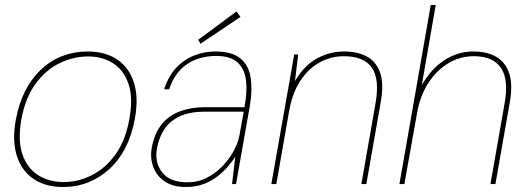

<svg xmlns="http://www.w3.org/2000/svg" viewBox="-20 -740 2119 772"><path d="M233 12Q163 12 115 -20.5Q67 -53 47.5 -114Q28 -175 44 -261Q56 -325 82 -375.5Q108 -426 146 -461.5Q184 -497 231.5 -515Q279 -533 332 -533Q403 -533 451 -501Q499 -469 518.5 -408Q538 -347 522 -261Q510 -196 484 -145.5Q458 -95 419.5 -60Q381 -25 334 -6.5Q287 12 233 12ZM236 -8Q295 -8 350 -36Q405 -64 445 -120Q485 -176 500 -261Q516 -347 496.5 -403Q477 -459 434 -486Q391 -513 335 -513Q275 -513 219.5 -486Q164 -459 123 -403Q82 -347 66 -261Q51 -176 70 -120Q89 -64 133 -36Q177 -8 236 -8Z M727 12Q676 12 643 -10Q610 -32 596.5 -68Q583 -104 590 -145Q601 -204 630 -240Q659 -276 704 -292.5Q749 -309 803 -309H963Q975 -372 969 -418Q963 -464 934.5 -489.5Q906 -515 849 -515Q781 -515 732 -482Q683 -449 660 -381H640Q657 -434 688.5 -467.5Q720 -501 761 -517Q802 -533 845 -533Q915 -533 948.5 -503.5Q982 -474 988.5 -423.5Q995 -373 984 -311L929 0H913L926 -110Q918 -97 901.5 -76.5Q885 -56 861 -36Q837 -16 804 -2Q771 12 727 12ZM734 -7Q776 -7 812 -25.5Q848 -44 875.5 -73Q903 -102 920.5 -135Q938 -168 943 -197L960 -291H805Q742 -291 702 -272Q662 -253 640.5 -220Q619 -187 611 -143Q601 -87 632 -47Q663 -7 734 -7ZM786 -564 777 -580 931 -694 947 -672Z M1071 0 1163 -521H1179L1166 -414Q1203 -477 1254.5 -505Q1306 -533 1364 -533Q1418 -533 1455.5 -512.5Q1493 -492 1508.5 -447.5Q1524 -403 1511 -330L1453 0H1433L1490 -325Q1507 -422 1475 -468Q1443 -514 1363 -514Q1310 -514 1264.5 -488.5Q1219 -463 1187.5 -415Q1156 -367 1143 -296L1091 0Z M1586 0 1712 -720H1732L1676 -398Q1714 -464 1767.5 -498.5Q1821 -533 1883 -533Q1940 -533 1977 -510.5Q2014 -488 2028 -443Q2042 -398 2030 -330L1972 0H1952L2009 -325Q2026 -421 1994 -467.5Q1962 -514 1885 -514Q1829 -514 1781.5 -485Q1734 -456 1701.5 -405Q1669 -354 1657 -286L1606 0Z"/></svg>

Font: DM Sans 10pt Thin
Style: Italic
Weight: 250
Italic angle: -10°
Version: Version 4.004;gftools[0.9.30]